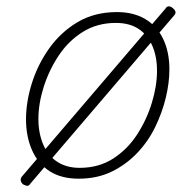

<svg xmlns="http://www.w3.org/2000/svg" viewBox="-20 -558 629 620"><path d="M234 19Q178 19 140.5 -5Q103 -29 83.5 -73Q64 -117 64 -173Q64 -229 83 -289.5Q102 -350 139 -402Q176 -454 230.5 -486.5Q285 -519 358 -519Q411 -519 449 -496.5Q487 -474 507 -432Q527 -390 527 -334Q527 -291 515.5 -243Q504 -195 481.5 -148.5Q459 -102 423.5 -64.5Q388 -27 341 -4Q294 19 234 19ZM237 -16Q299 -16 345.5 -46Q392 -76 423 -124Q454 -172 470.5 -226.5Q487 -281 487 -329Q487 -376 471.5 -411Q456 -446 427 -465Q398 -484 354 -484Q294 -484 247.5 -455Q201 -426 169.5 -378.5Q138 -331 121 -277Q104 -223 104 -174Q104 -128 119.5 -91.5Q135 -55 165 -35.5Q195 -16 237 -16ZM78 35Q73 43 67 42Q61 41 54 37Q48 31 47 25Q46 19 50 13L515 -531Q519 -538 526 -537.5Q533 -537 540 -530Q545 -526 546.5 -520.5Q548 -515 543 -509Z"/></svg>

Font: Playwrite AU QLD Thin
Style: Regular
Weight: 250
Designer: Veronika Burian, José Scaglione
Foundry: TypeTogether
Version: Version 1.002